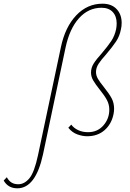

<svg xmlns="http://www.w3.org/2000/svg" viewBox="-199 -731 703 1040"><path d="M-179 247 -162 229Q-152 248 -137 257.5Q-122 267 -100 267Q-67 267 -40 235Q-13 203 7 109L131 -476Q154 -585 214 -648Q274 -711 356 -711Q405 -711 432.5 -682Q460 -653 460 -607Q460 -588 456 -572Q449 -535 429.5 -506Q410 -477 377 -438Q349 -407 335 -385.5Q321 -364 321 -341Q321 -322 331.5 -304Q342 -286 364 -259Q392 -224 405.5 -199Q419 -174 419 -142Q419 -128 416 -113Q405 -59 367.5 -26Q330 7 273 7Q248 7 220 -3Q192 -13 171 -39L187 -56Q201 -37 224.5 -26Q248 -15 278 -15Q329 -15 361 -51.5Q393 -88 393 -137Q393 -166 379.5 -190.5Q366 -215 340 -247Q317 -276 305.5 -296Q294 -316 294 -338Q294 -364 308.5 -387Q323 -410 352 -442Q385 -481 403.5 -508.5Q422 -536 430 -573Q433 -590 433 -604Q433 -643 411.5 -666Q390 -689 351 -689Q280 -689 229 -632.5Q178 -576 156 -473L34 105Q-6 289 -105 289Q-155 289 -179 247Z"/></svg>

Font: Ysabeau Extralight
Style: Italic
Weight: 200
Italic angle: -12°
Designer: Christian Thalmann (Catharsis Fonts)
Version: Version 0.003